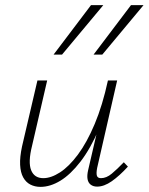

<svg xmlns="http://www.w3.org/2000/svg" viewBox="-20 -724 580 749"><path d="M138 5Q116 5 98.5 -4Q81 -13 70.5 -32Q60 -51 58.5 -81Q57 -111 66 -153L126 -410H164L105 -155Q89 -91 101.5 -60Q114 -29 149 -29Q179 -29 214 -51.5Q249 -74 284 -121Q319 -168 349.5 -240.5Q380 -313 401 -410H425Q401 -302 367 -223Q333 -144 294 -93.5Q255 -43 215.5 -19Q176 5 138 5ZM359 4Q344 4 334 -3.5Q324 -11 321.5 -25.5Q319 -40 324 -61L405 -410H437L359 -69Q355 -48 358 -38.5Q361 -29 374 -29Q395 -29 416 -46.5Q437 -64 463 -91L479 -74Q446 -38 416 -17Q386 4 359 4ZM189 -511 335 -704H383L222 -511ZM345 -511 491 -704H540L379 -511Z"/></svg>

Font: Ysabeau Infant ExtraLight
Style: Italic
Weight: 250
Italic angle: -12°
Designer: Christian Thalmann (Catharsis Fonts)
Version: Version 2.001;gftools[0.9.30]; featfreeze: ss01,ss02,lnum